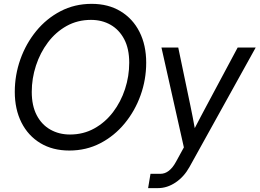

<svg xmlns="http://www.w3.org/2000/svg" viewBox="-20 -759 1329 983"><path d="M335 11.7Q249.5 11.7 186.8 -26.1Q124 -64 89.8 -131.8Q55.7 -199.7 55.7 -288.6Q55.7 -374.5 84.2 -455.1Q112.8 -535.6 165.3 -599.9Q217.8 -664.1 290 -701.7Q362.3 -739.3 449.2 -739.3Q534.7 -739.3 597.4 -701.2Q660.2 -663.1 694.3 -595.5Q728.5 -527.8 728.5 -438Q728.5 -351.6 699.7 -271.2Q670.9 -190.9 618.2 -127Q565.4 -63 493.4 -25.6Q421.4 11.7 335 11.7ZM338.4 -70.3Q406.7 -70.3 462.6 -101.3Q518.6 -132.3 558.6 -184.8Q598.6 -237.3 620.1 -303Q641.6 -368.7 641.6 -438Q641.6 -509.3 616 -558.1Q590.3 -606.9 546.1 -632.1Q502 -657.2 445.8 -657.2Q377 -657.2 321 -626Q265.1 -594.7 225.3 -541.7Q185.5 -488.8 164.1 -423.1Q142.6 -357.4 142.6 -288.6Q142.6 -217.8 168 -169.2Q193.4 -120.6 237.8 -95.5Q282.2 -70.3 338.4 -70.3ZM738.3 204.1 750.5 130.9H801.3Q847.7 130.9 881.3 68.8L921.4 -4.4L806.6 -515.6H892.6L954.6 -218.8Q960.4 -189.9 966.3 -160.9Q972.2 -131.8 977.1 -103Q992.2 -131.8 1007.3 -160.9Q1022.5 -189.9 1038.1 -218.8L1196.8 -515.6H1289.1L950.2 95.7Q922.4 146 879.2 175Q835.9 204.1 789.1 204.1Z"/></svg>

Font: Inter Display
Style: Italic
Weight: 400
Italic angle: -9.39999°
Designer: Rasmus Andersson
Foundry: rsms
Version: Version 4.000;git-a52131595